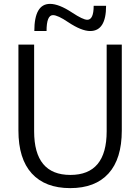

<svg xmlns="http://www.w3.org/2000/svg" viewBox="-20 -960 723 990"><path d="M238 -940Q284 -940 352 -895Q408 -858 430 -858Q463 -858 463 -930H527Q527 -800 445 -800Q400 -800 331 -846Q278 -882 253 -882Q220 -882 220 -800H157Q157 -940 238 -940ZM75 -730H156V-283Q156 -58 343 -58Q530 -58 530 -283V-730H608V-287Q608 -141 539.5 -65.5Q471 10 342 10Q213 10 144 -65.5Q75 -141 75 -287Z"/></svg>

Font: Mplus 1p
Style: Regular
Weight: 400
Version: Version 1.061